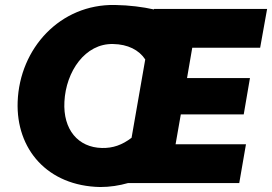

<svg xmlns="http://www.w3.org/2000/svg" viewBox="-20 -736 1094 772"><path d="M383 16C422 16 460 10 495 0H942L969 -156H686L707 -276H960L985 -422H732L753 -544H1026L1054 -700H599V-698C554 -708 501 -715 442 -716C222 -720 59 -542 51 -327C44 -136 171 12 383 16ZM239 -327C245 -448 322 -562 435 -559C494 -558 539 -535 564 -497L509 -182C471 -153 434 -140 390 -141C294 -143 233 -215 239 -327Z"/></svg>

Font: Fixel Display 20240404 ExBold
Style: Italic
Weight: 800
Italic angle: -10°
Designer: AlfaBravo + MacPaw
Foundry: Kyrylo Tkachov, Marchela Mozhyna, Serhii Makarenko, Maria Weinstein, Zakhar Kryvoshyya
Version: Version 1.211;Glyphs 3.2 (3225)